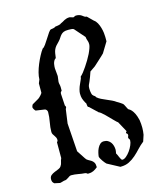

<svg xmlns="http://www.w3.org/2000/svg" viewBox="-109 -792 735 881"><g transform="rotate(-15 258.0 -351.5)"><path d="M269 -60.1Q269.5 -67.4 272 -78.1Q274.4 -88.9 279.3 -98.9Q284.2 -108.9 291.5 -115.7Q298.8 -122.6 309.6 -122.6Q320.8 -122.6 328.9 -117.9Q336.9 -113.3 342 -106Q347.2 -98.6 349.6 -89.4Q352.1 -80.1 352.1 -70.8Q352.1 -66.4 351.1 -61.8Q350.1 -57.1 349.6 -54.2Q351.6 -51.8 354 -46.1Q356.4 -40.5 359.1 -34.2Q361.8 -27.8 364.7 -23.2Q367.7 -18.6 370.6 -18.6Q379.4 -18.6 389.4 -27.1Q399.4 -35.6 408 -47.6Q416.5 -59.6 422.1 -72.8Q427.7 -85.9 427.7 -95.2Q427.7 -100.6 424.8 -103Q421.9 -105.5 421.9 -110.8L425.3 -120.6Q425.3 -127 421.9 -128.7Q418.5 -130.4 418.5 -133.3Q418.5 -135.7 419.7 -137Q420.9 -138.2 422.9 -140.1L396 -189.5Q395 -189.5 390.1 -194.1Q385.3 -198.7 378.2 -205.8Q371.1 -212.9 363 -221.4Q355 -230 346.9 -237.5Q338.9 -245.1 332.3 -250.5Q325.7 -255.9 321.8 -256.8L284.2 -292.5Q280.8 -292.5 279.5 -295.4Q278.3 -298.3 278.1 -302.2Q277.8 -306.2 277.3 -309.8Q276.9 -313.5 274.4 -314.9Q266.6 -329.1 263.7 -338.6Q260.7 -348.1 260.7 -362.3Q260.7 -370.1 263.9 -381.8Q267.1 -393.6 272.5 -404.8Q275.9 -413.6 280 -421.6Q284.2 -429.7 284.2 -436.5Q290.5 -441.9 298.6 -451.9Q306.6 -461.9 314.9 -474.4Q323.2 -486.8 331.5 -500.5Q339.8 -514.2 346.2 -527.3Q352.5 -540.5 356.4 -551.8Q360.4 -563 360.4 -570.3Q360.4 -581.1 357.2 -588.4Q354 -595.7 353 -606.4L310.5 -654.8Q307.1 -657.7 299.1 -658.2Q291 -658.7 284.2 -658.7Q269.5 -658.7 262 -655.3Q254.4 -651.9 249.3 -646.2Q244.1 -640.6 239.7 -633.3Q235.4 -626 227.5 -617.7Q218.8 -609.4 213.1 -602.5Q207.5 -595.7 204.1 -588.1Q200.7 -580.6 199 -571Q197.3 -561.5 195.8 -548.3Q189.9 -544.9 186.5 -538.6Q183.1 -532.2 181.6 -525.4Q180.2 -518.6 179.9 -512.5Q179.7 -506.3 179.7 -503.4L183.1 -466.3L179.7 -439.5Q179.7 -432.6 181.4 -426.3Q183.1 -419.9 183.1 -412.1V-397Q177.7 -391.6 177 -389.4Q176.3 -387.2 176.3 -383.3L179.7 -327.1Q181.6 -324.7 182.4 -323.2Q183.1 -321.8 183.1 -318.4Q183.1 -315.9 179.7 -311L170.4 -244.1L179.7 -109.9L205.6 -70.3Q210.4 -62 217.8 -58.3Q225.1 -54.7 231.9 -50.3Q238.8 -45.9 243.4 -38.6Q248 -31.2 248 -16.1Q237.8 -7.3 227.3 -2.4Q216.8 2.4 204.1 2.4Q198.2 2.4 196.8 0Q195.3 -2.4 189 -3.4Q173.3 -4.4 157.2 -7.6Q141.1 -10.7 125.5 -10.7Q120.1 -10.7 116 -8.3Q111.8 -5.9 108.9 -3.4Q103 0.5 98.6 2.7Q94.2 4.9 88.4 4.9Q87.9 4.9 84.7 5.6Q81.5 6.3 77.9 7.6Q74.2 8.8 71 9.5Q67.9 10.3 66.4 10.3L41 4.9Q35.6 1 33.2 -3.7Q30.8 -8.3 30.8 -16.1Q30.8 -28.3 38.3 -34.7Q45.9 -41 55.7 -44.9Q65.4 -48.8 75 -52.7Q84.5 -56.6 88.4 -63.5Q91.3 -67.4 92.8 -71.5Q94.2 -75.7 95.2 -80.1Q96.2 -84.5 97.4 -89.1Q98.6 -93.8 101.1 -98.6V-173.8Q106 -178.2 106 -182.6Q106 -190.4 103.3 -195.8Q100.6 -201.2 97.2 -205.8Q93.8 -210.4 91.1 -215.1Q88.4 -219.7 88.4 -226.6Q88.4 -247.6 93 -271.5Q97.7 -295.4 97.7 -318.4Q97.7 -323.7 94 -328.4Q90.3 -333 85.9 -333.5L45.4 -339.4Q43.9 -339.4 41.7 -341.8Q39.6 -344.2 37.8 -347.2Q36.1 -350.1 34.9 -352.8Q33.7 -355.5 33.7 -356.4Q33.7 -359.9 35.6 -365Q37.6 -370.1 38.6 -370.6L69.8 -388.7Q72.3 -390.1 75.9 -393.6Q79.6 -397 82.8 -400.6Q85.9 -404.3 88.4 -407.5Q90.8 -410.6 90.8 -412.1V-456.1L97.7 -473.1Q97.7 -486.8 102.5 -505.4Q107.4 -523.9 115.2 -542.7Q123 -561.5 132.1 -578.6Q141.1 -595.7 149.4 -606.4Q155.3 -608.4 163.6 -620.1Q171.9 -631.8 180.4 -645.5Q189 -659.2 196.5 -670.2Q204.1 -681.2 209 -681.6Q221.7 -683.1 226.3 -685.3Q231 -687.5 231.9 -688.5Q233.4 -688.5 237.5 -689Q241.7 -689.5 246.1 -690.4Q250.5 -691.4 254.2 -692.6Q257.8 -693.8 258.3 -695.3Q264.6 -697.8 269.8 -700.9Q274.9 -704.1 280 -706.8Q285.2 -709.5 291.3 -711.2Q297.4 -712.9 305.7 -712.9L321.8 -708Q324.2 -708 327.9 -710.4Q331.5 -712.9 335.9 -712.9Q346.7 -712.9 352.8 -710.4Q358.9 -708 363 -704.8Q367.2 -701.7 371.3 -698.7Q375.5 -695.8 382.3 -695.3L409.2 -668.9Q418 -663.1 424.1 -651.9Q430.2 -640.6 433.8 -627.9Q437.5 -615.2 439 -603Q440.4 -590.8 440.4 -583.5V-562.5L412.1 -516.1Q412.1 -515.1 410.9 -513.7Q409.7 -512.2 404.3 -507.1Q398.9 -502 388.4 -492.2Q377.9 -482.4 358.9 -465.3L333.5 -447.8Q329.6 -435.5 325.2 -424.3Q321.3 -414.6 317.4 -404.8Q313.5 -395 310.5 -389.6Q309.6 -386.2 308.8 -383.5Q308.1 -380.9 308.1 -375Q308.1 -372.6 308.3 -367.7Q308.6 -362.8 309.3 -357.4Q310.1 -352.1 311.5 -347.2Q313 -342.3 315.4 -340.3Q317.4 -337.9 319.3 -336.4Q321.3 -335 323 -334Q324.7 -333 325.9 -331.5Q327.1 -330.1 328.1 -327.1Q335.9 -319.8 347.4 -314.2Q358.9 -308.6 371.1 -303.5Q383.3 -298.3 394.8 -293Q406.2 -287.6 414.6 -281.2Q416 -280.8 419.9 -278.3Q423.8 -275.9 428 -273.2Q432.1 -270.5 435.8 -267.8Q439.5 -265.1 440.4 -264.2Q440.9 -264.2 443.4 -260Q445.8 -255.9 448.2 -250.7Q450.7 -245.6 452.9 -241.2Q455.1 -236.8 456.1 -235.8Q457 -234.9 461.2 -232.7Q465.3 -230.5 470.9 -224.4Q476.6 -218.3 482.7 -206.3Q488.8 -194.3 493.7 -173.8Q496.6 -154.8 496.6 -136.7Q496.6 -127.9 495.8 -120.4Q495.1 -112.8 493.7 -104L483.9 -74.2Q468.3 -62 454.8 -47.4Q441.4 -32.7 426.8 -19.8Q412.1 -6.8 395 1.7Q377.9 10.3 355.5 10.3H353L295.4 -20.5Q293 -22.5 289.1 -27.1Q285.2 -31.7 281 -37.6Q276.9 -43.5 273.4 -49.6Q270 -55.7 269 -60.1Z"/></g></svg>

Font: IM FELL English
Style: Regular
Weight: 400
Designer: Igino Marini
Foundry: Igino Marini
Version: 3.00